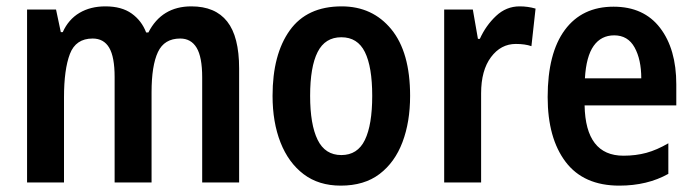

<svg xmlns="http://www.w3.org/2000/svg" viewBox="-20 -573 2183 603"><path d="M581 -553Q656 -553 693.5 -505.5Q731 -458 731 -358V0H615V-330Q615 -394 597.5 -423Q580 -452 546 -452Q496 -452 476 -409.5Q456 -367 456 -283V0H340V-331Q340 -394 323 -423Q306 -452 271 -452Q218 -452 199.5 -403.5Q181 -355 181 -267V0H65V-543H156L171 -472H177Q195 -512 229.5 -532.5Q264 -553 311 -553Q362 -553 393.5 -530.5Q425 -508 439 -471H446Q488 -553 581 -553Z M1268 -272Q1268 -190 1244 -126.5Q1220 -63 1172 -26.5Q1124 10 1050 10Q981 10 933.5 -26Q886 -62 861 -125.5Q836 -189 836 -272Q836 -402 890 -477.5Q944 -553 1053 -553Q1150 -553 1209 -481Q1268 -409 1268 -272ZM954 -272Q954 -182 977.5 -134Q1001 -86 1052 -86Q1103 -86 1126 -133.5Q1149 -181 1149 -272Q1149 -363 1126 -409.5Q1103 -456 1052 -456Q1001 -456 977.5 -409.5Q954 -363 954 -272Z M1612 -553Q1638 -553 1662 -546L1649 -428Q1629 -435 1600 -435Q1553 -435 1522 -393.5Q1491 -352 1491 -280V0H1375V-543H1465L1481 -451H1487Q1506 -493 1538 -523Q1570 -553 1612 -553Z M1907 -552Q2002 -552 2053 -485.5Q2104 -419 2104 -308V-242H1816Q1819 -84 1938 -84Q1977 -84 2010 -93Q2043 -102 2079 -123V-27Q2013 10 1925 10Q1813 10 1756.5 -64.5Q1700 -139 1700 -268Q1700 -406 1754 -479Q1808 -552 1907 -552ZM1909 -462Q1868 -462 1844.5 -429Q1821 -396 1817 -327H1994Q1994 -386 1973 -424Q1952 -462 1909 -462Z"/></svg>

Font: Noto Sans Khmer UI Condensed SemiBold
Style: Regular
Weight: 600
Width: 3
Designer: Danh Hong and the Monotype Design Team
Foundry: Monotype Imaging Inc.
Version: Version 2.002; ttfautohint (v1.8.4.7-5d5b)